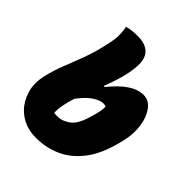

<svg xmlns="http://www.w3.org/2000/svg" viewBox="-212 -887 1025 1025"><g transform="rotate(45 300.0 -374.5)"><path d="M567 -291Q540 -181 489.5 -115Q439 -49 373 -19.5Q307 10 231 10Q184 10 147.5 -5Q111 -20 83 -48Q48 -83 32 -135.5Q16 -188 30 -251Q43 -309 65 -364Q87 -419 110.5 -482.5Q134 -546 151 -629Q159 -664 158.5 -696Q158 -728 152 -749Q183 -759 232 -759Q306 -759 332 -712.5Q358 -666 327 -548Q320 -522 311 -495.5Q302 -469 292 -443L299 -441Q346 -500 390 -529.5Q434 -559 478 -559Q508 -559 530.5 -537.5Q553 -516 566.5 -480Q580 -444 581.5 -399Q583 -354 571 -307ZM358 -375Q331 -375 297 -352Q263 -329 229 -282Q218 -248 211.5 -215.5Q205 -183 206 -153Q216 -152 231 -152Q269 -152 303.5 -178Q338 -204 358 -275L361 -285Q369 -312 373 -332Q377 -352 377 -371Q373 -373 368.5 -374Q364 -375 358 -375Z"/></g></svg>

Font: Recursive Mn Csl St Blk
Style: Italic
Weight: 900
Italic angle: -15°
Monospace: yes
Version: Version 1.079;hotconv 1.0.112;makeotfexe 2.5.65598; ttfautoh